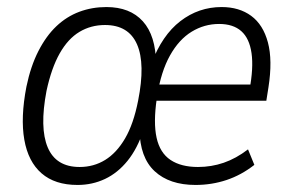

<svg xmlns="http://www.w3.org/2000/svg" viewBox="-20 -517 827 545"><path d="M200 8Q136 8 98 -25Q60 -58 49 -120.5Q38 -183 55 -271Q67 -329 89 -372Q111 -415 140 -442.5Q169 -470 205 -483.5Q241 -497 282 -497Q349 -497 385.5 -456.5Q422 -416 423 -337H410Q440 -417 492 -457Q544 -497 609 -497Q659 -497 693 -472Q727 -447 740.5 -396.5Q754 -346 742 -269L736 -231H409L417 -277H706L688 -261Q700 -324 694 -366Q688 -408 665 -428.5Q642 -449 602 -449Q560 -449 524 -427Q488 -405 462.5 -359.5Q437 -314 426 -244L425 -237Q415 -169 424.5 -126Q434 -83 464 -63Q494 -43 542 -43Q580 -43 615 -55Q650 -67 684 -93L702 -49Q665 -20 623 -6Q581 8 535 8Q461 8 419 -31Q377 -70 376 -149H388Q370 -95 342 -60.5Q314 -26 278 -9Q242 8 200 8ZM206 -43Q246 -43 278.5 -63Q311 -83 335 -124Q359 -165 372 -231Q393 -336 369 -391Q345 -446 278 -446Q238 -446 205.5 -426.5Q173 -407 149.5 -365.5Q126 -324 112 -259Q92 -154 115.5 -98.5Q139 -43 206 -43Z"/></svg>

Font: Nunito Sans 10pt Condensed Light
Style: Italic
Weight: 300
Width: 3
Italic angle: -9°
Designer: Vernon Adams
Foundry: Vernon Adams
Version: Version 3.101;gftools[0.9.27]